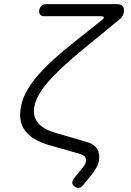

<svg xmlns="http://www.w3.org/2000/svg" viewBox="-20 -750 640 935"><path d="M560 -654 381 -507Q268 -414 212.5 -349Q157 -284 147 -230Q139 -183 164.5 -152Q190 -121 247 -104L398 -60Q437 -50 452.5 -25.5Q468 -1 462 30Q460 46 451.5 62.5Q443 79 430 96L387 149Q377 162 366 164.5Q355 167 344 159Q333 151 332 141Q331 131 341 118L382 67Q390 58 394 50.5Q398 43 398 36Q401 23 394 14Q387 5 371 0L217 -44Q137 -67 102.5 -113Q68 -159 82 -230Q94 -298 156.5 -373.5Q219 -449 345 -548L472 -649Q487 -660 486 -665.5Q485 -671 468 -671H196Q182 -671 175.5 -679Q169 -687 171 -701Q174 -715 183 -722.5Q192 -730 206 -730H548Q569 -730 577.5 -720Q586 -710 583 -688Q580 -678 575 -669Q570 -660 560 -654Z"/></svg>

Font: Maple Mono NL ExtraLight
Style: Italic
Weight: 275
Italic angle: -10°
Monospace: yes
Designer: subframe7536
Version: Version 7.000